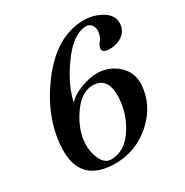

<svg xmlns="http://www.w3.org/2000/svg" viewBox="-166 -840 953 990"><g transform="rotate(-30 310.5 -345.0)"><path d="M621 -598Q618 -556 586 -533Q554 -510 512 -510Q466 -510 468 -536Q470 -553 485 -571Q501 -590 503 -622Q504 -642 493 -657.5Q482 -673 462 -673Q382 -673 300 -555Q229 -454 210 -362Q235 -394 291 -415Q345 -435 388 -435Q459 -435 511 -388Q562 -342 559 -270Q551 -151 457 -67Q362 16 242 16Q30 16 40 -192Q49 -366 169 -528Q301 -706 466 -706Q521 -706 568 -680Q623 -649 621 -598ZM424 -271Q430 -392 337 -392Q268 -392 210 -304Q159 -226 156 -152Q153 -108 170 -65Q192 -13 231 -13Q317 -13 372 -104Q420 -181 424 -271Z"/></g></svg>

Font: GFS Didot
Style: Bold Italic
Weight: 700
Italic angle: -12°
Designer: Designed by Takis Katsoulidis and George D. Matthiopoulos.
Foundry: Designed by Takis Katsoulidis and George D. Matthiopoulos.
Version: Version 1.0